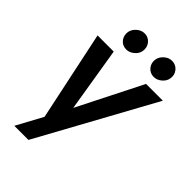

<svg xmlns="http://www.w3.org/2000/svg" viewBox="-278 -868 1173 1173"><g transform="rotate(45 308.5 -281.0)"><path d="M237.8 -612.8Q204.1 -612.8 184.3 -637.5Q164.6 -662.1 169.9 -696.8Q175.3 -723.1 198.2 -742.7Q221.2 -762.2 248 -762.2Q280.8 -762.2 301 -737.5Q321.3 -712.9 315.9 -678.2Q311.5 -651.9 288.1 -632.3Q264.6 -612.8 237.8 -612.8ZM475.1 -612.8Q442.4 -612.8 422.1 -637.5Q401.9 -662.1 407.2 -696.8Q412.6 -723.1 435.3 -742.7Q458 -762.2 484.9 -762.2Q518.1 -762.2 538.6 -737.3Q559.1 -712.4 553.2 -678.2Q548.8 -651.9 525.4 -632.3Q502 -612.8 475.1 -612.8ZM472.2 -549.8H617.2L206.1 200.2H84L175.8 30.8L53.2 -549.8H192.9L261.2 -131.8Z"/></g></svg>

Font: Stilu SemiBold
Style: Italic
Weight: 600
Italic angle: -10°
Designer: Genilson Lima Santos
Foundry: Genilson Lima Santos
Version: Version 1.200;PS 001.200;hotconv 1.0.88;makeotf.lib2.5.64775